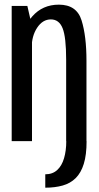

<svg xmlns="http://www.w3.org/2000/svg" viewBox="-20 -622 436 846"><path d="M179.5 205Q222 205 256 195.5Q290 186 313.5 162.8Q337 139.5 349.2 100Q361.5 60.5 361.5 0H272Q272 42 262.2 75.2Q252.5 108.5 232 127.2Q211.5 146 179.5 146ZM31.5 0H121V-506.5L100.5 -596H31.5ZM271.5 0H361V-354.5Q361 -462.5 339.5 -532Q318 -601.5 239.5 -601.5Q167.5 -601.5 122 -549.5Q76.5 -497.5 76.5 -431.5L119.5 -410.5Q119.5 -463.5 143.8 -500Q168 -536.5 204 -536.5Q240.5 -536.5 256 -497.2Q271.5 -458 271.5 -358.5Z"/></svg>

Font: Anybody Condensed
Style: Regular
Weight: 400
Width: 3
Designer: Tyler Finck
Foundry: Etcetera Type Company
Version: Version 1.113;gftools[0.9.25]